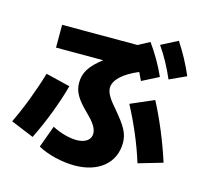

<svg xmlns="http://www.w3.org/2000/svg" viewBox="-121 -940 1179 1129"><g transform="rotate(15 469.0 -375.5)"><path d="M426.8 58.6C573.2 58.6 668.9 -20.5 668.9 -143.6C668.9 -201.2 644.5 -241.2 576.2 -322.3C531.2 -373 510.7 -406.2 510.7 -436.5C510.7 -484.9 560.5 -531.7 653.3 -571.3C661.1 -555.7 668.9 -539.6 676.8 -522.5L778.3 -574.2C748 -641.6 714.8 -698.2 671.9 -758.8L602.5 -721.7H143.6V-583H430.7C356.4 -525.9 328.1 -479.5 328.1 -419.9C328.1 -363.3 352.5 -324.2 418.9 -258.8C464.8 -214.8 486.3 -182.6 486.3 -150.4C486.3 -113.3 454.1 -89.8 403.3 -88.9C360.4 -87.9 300.8 -103.5 251 -129.9L202.1 3.9C261.7 37.1 350.6 58.6 426.8 58.6ZM6.8 -97.7 146.5 -40C202.1 -151.4 249 -276.4 278.3 -383.8L129.9 -419.9C100.6 -318.4 53.7 -194.3 6.8 -97.7ZM782.2 -49.8 929.7 -92.8C891.6 -211.9 840.8 -334 787.1 -436.5L645.5 -375C700.2 -272.5 750 -156.2 782.2 -49.8ZM831.1 -573.2 932.6 -620.1C903.3 -688.5 872.1 -746.1 831.1 -808.6L730.5 -756.8C771.5 -697.3 801.8 -640.6 831.1 -573.2Z"/></g></svg>

Font: Pretendard Black
Style: Regular
Weight: 900
Designer: Base glyphs from Inter by Rasmus Andersson; Hangeul glyphs from Noto Sans CJK(Source Han Sans) by Jang Soo-young and Kan
Foundry: Kil Hyung-jin
Version: Version 1.309;Glyphs 3.2 (3225)